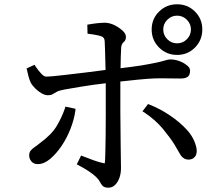

<svg xmlns="http://www.w3.org/2000/svg" viewBox="-20 -837 1040 895"><path d="M156 -72Q137 -72 126.5 -84.5Q116 -97 116 -112Q116 -127 123.5 -135.5Q131 -144 141 -151Q149 -156 165 -169Q221 -210 244.5 -250Q268 -290 282 -330L285 -340L332 -330L331 -319Q325 -278 308 -235Q291 -192 266.5 -156Q242 -120 213.5 -96Q185 -72 156 -72ZM895 -151Q897 -142 897 -131.5Q897 -121 892 -111Q881 -93 859 -93Q834 -93 819 -119Q808 -138 794 -162Q775 -193 740.5 -235Q706 -277 654 -312L644 -318L670 -352L678 -349Q728 -329 773.5 -298Q819 -267 851.5 -231.5Q884 -196 895 -151ZM805.5 -764Q779 -764 760 -745Q741 -726 741 -699.5Q741 -673 760 -654Q779 -635 805.5 -635Q832 -635 851 -654Q870 -673 870 -699.5Q870 -726 851 -745Q832 -764 805.5 -764ZM721.5 -783Q756 -817 805.5 -817Q855 -817 889 -783Q923 -749 923 -699.5Q923 -650 889 -615.5Q855 -581 805.5 -581Q756 -581 721.5 -615.5Q687 -650 687 -699.5Q687 -749 721.5 -783ZM822 -471 726 -472Q675 -472 579 -461Q560 -459 541 -457V-316Q541 -258 542.5 -159.5Q544 -61 544 -53Q544 -31 537.5 -10.5Q531 10 517.5 24Q504 38 485 38Q466 38 457 28Q451 21 446 11Q435 -11 395 -38Q371 -54 338 -71L358 -112Q391 -100 416 -90Q441 -81 460 -77Q464 -76 465.5 -76Q467 -76 468 -76Q470 -80 471 -123Q473 -203 473 -300V-425Q473 -437 473 -449Q413 -442 358.5 -433Q304 -424 279.5 -419.5Q255 -415 244.5 -409Q234 -403 225.5 -398Q217 -393 203.5 -393Q190 -393 174 -402Q158 -411 144 -425Q129 -440 123 -452.5Q117 -465 113 -480.5Q109 -496 104 -518L141 -535L146 -527Q158 -509 171.5 -494.5Q185 -480 194 -480Q220 -480 281 -487.5Q342 -495 379 -499Q421 -504 472 -511Q471 -531 471 -551Q470 -583 469.5 -607.5Q469 -632 468 -645Q467 -662 454 -667Q437 -674 388 -680L387 -722Q437 -731 470 -731H471Q493 -730 514 -719.5Q535 -709 551 -694.5Q567 -680 567 -665.5Q567 -651 559 -643Q554 -639 550.5 -634Q547 -629 545 -618Q544 -600 543 -571Q543 -547 542 -519Q601 -526 639 -532Q722 -546 752 -556Q764 -560 774 -560Q794 -560 814 -553Q834 -546 848 -535Q866 -523 866 -508Q866 -487 855 -479Q844 -471 822 -471Z"/></svg>

Font: Early Summer Mincho Screen
Style: Regular
Weight: 400
Designer: GuiWonder
Version: Version 1.002